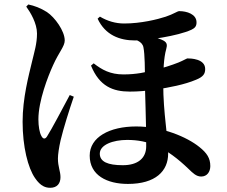

<svg xmlns="http://www.w3.org/2000/svg" viewBox="-20 -805 1040 880"><path d="M566.4 38C693.2 38 750.7 -21.1 750.7 -101.1C750.7 -179.5 728.1 -281.7 728.1 -422C728.1 -477.5 730.1 -539.3 741.9 -580.2C746.9 -598.6 746.3 -609.5 729.3 -619C704.7 -632.7 654.2 -642.4 617.9 -646.2L578.6 -629.5C597.9 -624.3 632.3 -616.6 637.4 -587.9C644 -555.8 644.2 -485.7 644.2 -436.9C644.2 -377.4 650.1 -262.1 650.1 -134.7C650.1 -79.9 611.9 -47.8 543 -47.8C473.9 -47.8 437.4 -63.7 437.4 -100.8C437.4 -141.5 498.1 -163.7 562.8 -163.7C660.2 -163.7 740.8 -130.7 846 -29.1C863.3 -12.5 879.2 4.1 902.1 4.1C929.5 4.1 943.9 -18.1 943.9 -43.7C943.9 -80 928.6 -103.5 893.5 -131.5C836.5 -177.3 723.5 -225.4 604.4 -225.4C481.9 -225.4 391.1 -176.3 391.1 -91.7C391.1 -1.4 470.3 38 566.4 38ZM210.5 55.7C242.2 55.7 257.2 35.3 257.2 7.2C257.2 -20.1 245.5 -40.6 245.5 -78.4C245.5 -96.6 250.1 -128.5 257.9 -162.7C270.1 -214.3 297.7 -302.2 318.2 -361.8L299.7 -369.4C271.9 -317.4 214.7 -208.7 195.4 -179.4C186.7 -165.6 176.5 -167.4 169.1 -183C161.2 -197.5 156 -226.1 156 -258.1C156 -342.6 199.9 -455.1 223.3 -506.2C250.2 -566.4 276.7 -592.6 276.7 -619.5C276.7 -662.8 231.6 -725.6 194.9 -749.9C165.4 -768.5 138 -778.5 109.8 -784.5L100.3 -774.7C119.8 -747.8 149.6 -698.4 149.6 -651.2C149.6 -604.4 137.2 -566.8 126.7 -522.2C111.7 -459.3 83.6 -355.6 83.6 -247.1C83.6 -132.2 108.1 -35.5 140.6 11.2C166.5 49.5 190.1 55.7 210.5 55.7ZM574.9 -385.2C613.7 -385.2 648.5 -388.2 693.4 -394.5C756.1 -403.8 826 -417.2 878.7 -439.6C912.1 -453.1 920.4 -467.1 920.4 -488.7C920.4 -536 853.4 -537.3 839.3 -537.3C835.5 -537.3 822.2 -528.4 797.9 -518.5C767.2 -506.3 725.1 -492.7 684.9 -483.2C647.1 -474.1 606.7 -463.9 545.7 -463.9C485.3 -463.9 447.5 -485 409.4 -514.7L397.1 -504.3C435.8 -409.1 498 -385.2 574.9 -385.2ZM598.8 -619.6C653.2 -619.6 793.9 -639.4 857.4 -668.7C871.8 -675.9 881.4 -683.4 880.7 -703.8C879.9 -740 836.8 -754 801.6 -754C792.8 -754 775.8 -740.5 739.4 -728.5C701.8 -716.1 626 -697.3 548.9 -697.3C510 -697.3 472.3 -708.3 438 -728.8L427.4 -719.4C462.6 -643.9 528.8 -619.6 598.8 -619.6Z"/></svg>

Font: Source Han Serif TW VF
Style: Regular
Weight: 250
Designer: Ryoko NISHIZUKA 西塚涼子 (kana & ideographs); Frank Grießhammer (Latin, Greek & Cyrillic); Wenlong ZHANG 张文龙 (bopomofo); San
Foundry: Adobe
Version: Version 2.002;hotconv 1.1.0;makeotfexe 2.6.0